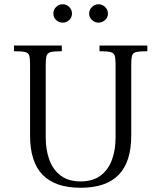

<svg xmlns="http://www.w3.org/2000/svg" viewBox="-20 -875 759 907"><path d="M361 12Q241 12 181.5 -49Q122 -110 122 -235V-571Q122 -598 118.5 -611.5Q115 -625 99 -629Q83 -633 46 -633V-660H272V-633Q236 -633 220 -629Q204 -625 200 -611.5Q196 -598 196 -571V-226Q196 -166 213.5 -119Q231 -72 267.5 -45Q304 -18 361 -18Q418 -18 454.5 -45Q491 -72 508.5 -119Q526 -166 526 -226V-571Q526 -598 522 -611.5Q518 -625 502.5 -629Q487 -633 450 -633V-660H676V-633Q639 -633 623 -629Q607 -625 603.5 -611.5Q600 -598 600 -571V-235Q600 -110 540.5 -49Q481 12 361 12ZM445 -768Q428 -768 414.5 -780.5Q401 -793 401 -811Q401 -829 414.5 -842Q428 -855 445 -855Q463 -855 476.5 -842Q490 -829 490 -811Q490 -793 476.5 -780.5Q463 -768 445 -768ZM276 -768Q258 -768 245 -780.5Q232 -793 232 -811Q232 -829 245 -842Q258 -855 276 -855Q294 -855 307 -842Q320 -829 320 -811Q320 -793 307 -780.5Q294 -768 276 -768Z"/></svg>

Font: Frank Ruhl Libre Light
Style: Regular
Weight: 300
Designer: Yanek Iontef
Foundry: Fontef
Version: Version 6.003;gftools[0.9.30]